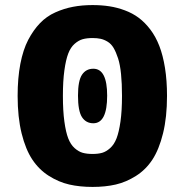

<svg xmlns="http://www.w3.org/2000/svg" viewBox="-20 -726 750 757"><path d="M49.5 -348Q49.5 -418 60.2 -474Q71 -530 91.2 -568.8Q111.5 -607.5 137.8 -634.8Q164 -662 198.2 -677.2Q232.5 -692.5 268 -699.2Q303.5 -706 345 -706Q380.5 -706 411.2 -701.2Q442 -696.5 472.2 -685.2Q502.5 -674 527 -655.8Q551.5 -637.5 572.8 -609.5Q594 -581.5 608.2 -544.8Q622.5 -508 630.5 -458.2Q638.5 -408.5 638.5 -348Q638.5 -264 622.8 -200.2Q607 -136.5 581 -96.8Q555 -57 516.2 -32.5Q477.5 -8 436.5 1.5Q395.5 11 345 11Q294.5 11 253 1.5Q211.5 -8 172.8 -32.5Q134 -57 107.5 -96.8Q81 -136.5 65.2 -200.2Q49.5 -264 49.5 -348ZM345 -119Q367 -119 382.8 -123.5Q398.5 -128 414.2 -142Q430 -156 439.5 -180.5Q449 -205 455 -247Q461 -289 461 -348Q461 -397 457.2 -434.2Q453.5 -471.5 445.5 -496Q437.5 -520.5 428 -536.8Q418.5 -553 404.5 -561.5Q390.5 -570 376.8 -573Q363 -576 345 -576Q322.5 -576 306.2 -571.5Q290 -567 274.2 -553.2Q258.5 -539.5 249 -514.8Q239.5 -490 233.8 -448.2Q228 -406.5 228 -348Q228 -289 233.8 -247Q239.5 -205 249 -180.5Q258.5 -156 274.2 -142Q290 -128 306.2 -123.5Q322.5 -119 345 -119ZM348 -240Q319 -240 303.2 -264.2Q287.5 -288.5 287.5 -349Q287.5 -407.5 303.2 -431.2Q319 -455 348 -455Q402.5 -455 402.5 -349Q402.5 -240 348 -240Z"/></svg>

Font: League Mono ExtraBold
Style: Regular
Weight: 800
Width: 6
Designer: Tyler Finck
Foundry: The League of Moveable Type / Tyler Finck
Version: Version 2.210